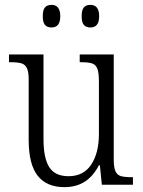

<svg xmlns="http://www.w3.org/2000/svg" viewBox="-20 -760 588 790"><path d="M98 -185V-434Q98 -465 90.5 -480Q83 -495 68 -499.5Q53 -504 23 -504H17V-536H159V-187Q159 -110 182.5 -72.5Q206 -35 262 -35Q324 -35 355.5 -83Q387 -131 387 -209V-425Q387 -461 380.5 -477.5Q374 -494 359 -499Q344 -504 313 -504H308V-536H448V-104Q448 -71 455 -55.5Q462 -40 477 -35.5Q492 -31 522 -31H527V0H399L391 -80H387Q363 -34 328 -12Q293 10 245 10Q172 10 135 -37Q98 -84 98 -185ZM156 -693Q156 -719 165 -729.5Q174 -740 192 -740Q228 -740 228 -693Q228 -647 192 -647Q174 -647 165 -657.5Q156 -668 156 -693ZM316 -693Q316 -719 325 -729.5Q334 -740 352 -740Q388 -740 388 -693Q388 -647 352 -647Q334 -647 325 -657.5Q316 -668 316 -693Z"/></svg>

Font: Noto Serif NarrowLight
Style: Regular
Weight: 300
Width: 4
Designer: Monotype Design Team
Foundry: Monotype Imaging Inc.
Version: Version 1.001